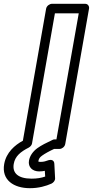

<svg xmlns="http://www.w3.org/2000/svg" viewBox="-28 -756 487 1007"><path d="M44 104C51 63 80 40 123 18C132 13 139 4 140 -4L260 -686H385L268 -25H259C255 -25 250 -24 247 -22C215 -7 189 6 168 21C145 38 129 60 124 86C118 121 143 143 177 143C188 143 199 142 207 140L209 170C189 177 166 181 138 181C66 181 36 151 44 104ZM-6 104C-21 188 44 231 129 231C175 231 213 220 242 207C252 202 261 192 261 180L257 103C256 81 237 81 227 84C213 89 202 93 186 93C170 93 173 91 174 86C176 77 180 69 193 60C207 50 228 38 256 25H285C296 25 311 15 314 0L439 -711C441 -722 434 -736 419 -736H244C233 -736 217 -726 214 -711L92 -18C50 5 5 43 -6 104Z"/></svg>

Font: Asimov
Style: XWidOuIt
Weight: 500
Designer: Google
Version: Version 2.000980; 2014